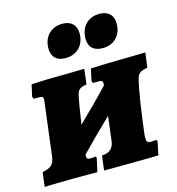

<svg xmlns="http://www.w3.org/2000/svg" viewBox="-125 -842 868 941"><g transform="rotate(-15 309.5 -372.0)"><path d="M249 -580C307 -580 346 -620 346 -679C346 -722 321 -747 276 -747C218 -747 179 -707 179 -647C179 -604 204 -580 249 -580ZM438 -580C495 -580 534 -620 534 -679C534 -722 509 -747 464 -747C406 -747 367 -707 367 -647C367 -604 391 -580 438 -580ZM484 -503C442 -503 355 -499 355 -499L342 -440L346 -428H376C391 -428 396 -425 396 -412C396 -409 395 -406 395 -402C344 -348 292 -296 239 -245C248 -306 256 -357 263 -388C269 -414 278 -423 314 -429L323 -506C323 -506 206 -503 154 -503C122 -503 54 -499 54 -499L41 -440L45 -428H73C88 -428 94 -426 94 -411C94 -406 93 -401 92 -393L60 -136C55 -92 40 -78 -5 -70L-14 3C-14 3 72 0 125 0H254L269 -67L267 -76C267 -76 254 -74 237 -74C224 -74 220 -77 220 -93C220 -94 220 -96 220 -98C270 -150 323 -202 376 -253L361 -131C357 -94 336 -74 297 -73L288 1L429 0C495 0 564 -2 564 -2L578 -68L575 -78C573 -78 559 -76 546 -76C530 -76 524 -81 524 -100C524 -106 524 -112 525 -120C538 -229 554 -333 566 -383C574 -416 584 -424 623 -431L633 -506C633 -506 522 -503 484 -503Z"/></g></svg>

Font: Alegreya SC Black
Style: Italic
Weight: 900
Italic angle: -7°
Designer: Juan Pablo del Peral
Foundry: Huerta Tipografica
Version: Version 2.007;PS 002.007;hotconv 1.0.88;makeotf.lib2.5.64775